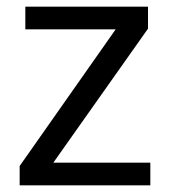

<svg xmlns="http://www.w3.org/2000/svg" viewBox="-20 -556 510 576"><path d="M431 0H39V-58L327 -468H56V-536H424V-470L140 -68H431Z"/></svg>

Font: binaryh115
Style: Book
Weight: 400
Designer: Jelle Bosma - Monotype Design Team
Foundry: Monotype Imaging Inc.
Version: Version 2.003